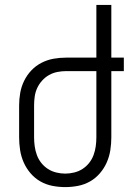

<svg xmlns="http://www.w3.org/2000/svg" viewBox="-20 -755 540 783"><path d="M246 8Q220 8 194 3Q168 -2 145 -15Q122 -28 104.5 -48.5Q87 -69 76.5 -93Q66 -117 62 -143Q58 -169 58 -195V-325Q58 -351 62.5 -376.5Q67 -402 78.5 -425.5Q90 -449 108 -468Q126 -487 149.5 -499Q173 -511 198.5 -515.5Q224 -520 250 -520H373V-735H434V-520H485V-465H434V-195Q434 -169 430 -143Q426 -117 415.5 -93Q405 -69 387.5 -48.5Q370 -28 347 -15Q324 -2 298 3Q272 8 246 8ZM246 -47Q264 -47 282.5 -51.5Q301 -56 316.5 -66Q332 -76 343.5 -90.5Q355 -105 361.5 -122.5Q368 -140 370.5 -158.5Q373 -177 373 -195V-465H250Q232 -465 214 -461.5Q196 -458 180 -449Q164 -440 151.5 -426Q139 -412 131.5 -395.5Q124 -379 121.5 -361Q119 -343 119 -325V-195Q119 -177 121.5 -158.5Q124 -140 130.5 -122.5Q137 -105 148.5 -90.5Q160 -76 175.5 -66Q191 -56 209.5 -51.5Q228 -47 246 -47Z"/></svg>

Font: Iosevka Light
Style: Regular
Weight: 300
Monospace: yes
Designer: Belleve Invis
Foundry: Belleve Invis
Version: Version 32.5.0; ttfautohint (v1.8.4)